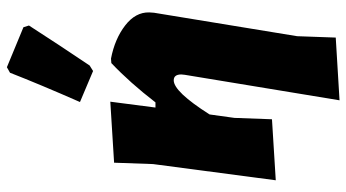

<svg xmlns="http://www.w3.org/2000/svg" viewBox="-244 -572 1005 557"><g transform="rotate(-90 258.5 -293.5)"><path d="M326 -767 342 -776 458 -728 463 -712Q405 -622 347 -536L331 -526L241 -564Q292 -680 326 -767ZM242 -476 225 -345H240Q297 -419 354 -473L367 -474Q424 -463 463 -433Q502 -403 501 -363L500 -349L432 66L428 178L246 189L320 -260L321 -270Q321 -292 304 -292Q271 -292 205 -188L195 -116L191 -7L14 4L61 -352L65 -465Z"/></g></svg>

Font: Alegreya Sans SC Black
Style: Italic
Weight: 900
Italic angle: -7°
Designer: Juan Pablo del Peral
Foundry: Huerta Tipografica
Version: Version 2.007